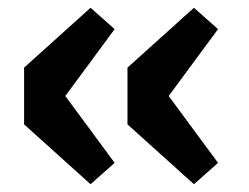

<svg xmlns="http://www.w3.org/2000/svg" viewBox="-20 -499 640 494"><path d="M213 -25 42 -179V-325L213 -479L275 -424L148 -252L275 -80ZM479 -25 308 -179V-325L479 -479L541 -424L414 -252L541 -80Z"/></svg>

Font: Source Code Pro ExtraLight
Style: Bold
Weight: 700
Monospace: yes
Version: Version 1.018;hotconv 1.0.116;makeotfexe 2.5.65601